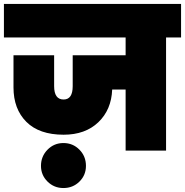

<svg xmlns="http://www.w3.org/2000/svg" viewBox="-31 -760 934 969"><path d="M-11.2 -570.8V-740.2H882.8V-570.8H807.1V0H603V-308.1H535.2Q531.2 -206.1 465.3 -143.1Q399.4 -80.1 290 -80.1Q167 -80.1 102.1 -145Q37.1 -210 37.1 -318.8V-481H242.2V-325.2Q242.2 -257.8 290 -257.8Q335.9 -257.8 335.9 -325.2V-481H603V-570.8ZM289.1 189Q241.7 189 208.7 156.2Q175.8 123.5 175.8 77.1Q175.8 29.3 208.7 -4.4Q241.7 -38.1 289.1 -38.1Q336.9 -38.1 369.9 -4.6Q402.8 28.8 402.8 77.1Q402.8 124 369.9 156.5Q336.9 189 289.1 189Z"/></svg>

Font: SVN-Poppins Black
Style: Regular
Weight: 900
Designer: Ninad Kale (Devanagari), Jonny Pinhorn (Latin)
Foundry: Indian Type Foundry
Version: Version 3.002 2017